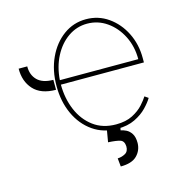

<svg xmlns="http://www.w3.org/2000/svg" viewBox="-110 -655 908 952"><g transform="rotate(-15 344.0 -179.0)"><path d="M426.1 11.4Q354.8 11.4 301.3 -25.9Q247.9 -63.2 218.4 -127.1Q188.9 -191.1 188.9 -271.3Q188.9 -351.6 218.6 -415.5Q248.2 -479.4 299.4 -516.7Q350.5 -554 414.8 -554Q478.3 -554 528.8 -518.6Q579.2 -483.3 608.5 -424.7Q637.8 -366.1 637.8 -295.5V-272.7H211.6Q212 -201.3 237 -142Q262.1 -82.7 309.8 -47.1Q357.6 -11.4 426.1 -11.4Q476.6 -11.4 510.8 -29.1Q545.1 -46.9 565.9 -70Q586.6 -93 596.6 -109.4L615.1 -96.6Q603 -76 578.8 -50.8Q554.7 -25.6 517 -7.1Q479.4 11.4 426.1 11.4ZM212.4 -295.5H615.1Q615.1 -361.2 588.1 -414.6Q561.1 -468 515.6 -499.6Q470.2 -531.2 414.8 -531.2Q361.2 -531.2 316.9 -500.5Q272.7 -469.8 245 -416.5Q217.3 -363.3 212.4 -295.5ZM29.8 -403.4H73.9Q73.5 -359.4 100.1 -332.6Q126.8 -305.8 181.8 -305.4V-254.3Q104.8 -254.6 66.9 -296.5Q29.1 -338.4 29.8 -403.4ZM375 -2.8H444.6L438.9 22.7Q451.7 24.9 467 32.3Q482.2 39.8 493.3 57Q504.3 74.2 504.3 105.1Q503.6 143.1 477.1 169.6Q450.6 196 393.5 196L389.2 153.4Q410.2 152.7 428.3 142.6Q446.4 132.5 446 106.5Q444.6 79.2 425.8 72.6Q407 66.1 363.6 63.9Z"/></g></svg>

Font: Inter UI Thin
Style: Regular
Weight: 100
Designer: Rasmus Andersson
Foundry: rsms
Version: 3.2;8d6f07862